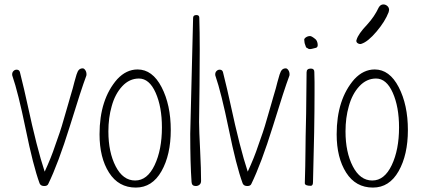

<svg xmlns="http://www.w3.org/2000/svg" viewBox="-20 -840 1911 868"><path d="M309 -441Q304 -423 297 -400Q290 -377 289 -372Q283 -350 271 -310Q258 -264 250 -241Q241 -217 229 -181Q212 -129 182 -64Q147 -169 104 -369Q91 -430 70 -514Q67 -525 55 -525Q47 -525 41 -519Q35 -513 35 -504Q35 -499 36 -497Q62 -422 96 -257Q130 -90 159 -11Q164 1 180 1Q194 1 198 -8Q243 -100 296 -270Q348 -439 370 -497Q371 -499 371 -504Q371 -515 365.5 -523Q360 -531 354 -531Q344 -531 337.5 -525Q331 -519 326 -503Q315 -466 309 -441Z M752 -252Q752 -140 710 -66Q668 8 594 8Q516 8 473 -59.5Q430 -127 430 -233Q430 -391 510 -482Q551 -526 602 -526Q669 -526 710.5 -446Q752 -366 752 -252ZM485 -360Q470 -308 470 -246Q470 -152 503 -88Q536 -24 591 -24Q646 -24 679 -93.5Q712 -163 712 -264Q712 -357 683.5 -421Q655 -485 608 -485Q565 -485 532.5 -450Q500 -415 485 -360Z M840 -235Q840 -102 846 -17Q847 1 865 1Q875 1 882 -5Q889 -11 889 -22Q889 -76 885 -155Q880 -253 880 -288Q880 -306 882 -452Q883 -525 883 -616Q883 -696 881 -760Q881 -772 868 -772Q853 -772 853 -759Q840 -239 840 -235Z M1227 -441Q1222 -423 1215 -400Q1208 -377 1207 -372Q1201 -350 1189 -310Q1176 -264 1168 -241Q1159 -217 1147 -181Q1130 -129 1100 -64Q1065 -169 1022 -369Q1009 -430 988 -514Q985 -525 973 -525Q965 -525 959 -519Q953 -513 953 -504Q953 -499 954 -497Q980 -422 1014 -257Q1048 -90 1077 -11Q1082 1 1098 1Q1112 1 1116 -8Q1161 -100 1214 -270Q1266 -439 1288 -497Q1289 -499 1289 -504Q1289 -515 1283.5 -523Q1278 -531 1272 -531Q1262 -531 1255.5 -525Q1249 -519 1244 -503Q1233 -466 1227 -441Z M1356 -656Q1356 -644 1363 -628Q1365 -623 1369 -623L1373 -620Q1377 -618 1382 -618Q1386 -618 1389 -619L1409 -624Q1418 -627 1416 -641.5Q1414 -656 1406 -663Q1389 -677 1382 -677Q1371 -677 1362 -670.5Q1353 -664 1356 -656ZM1360 -88Q1358 -22 1358 -12Q1358 0 1385 0Q1395 0 1395 -17Q1402 -262 1402 -421V-469Q1401 -490 1401 -515Q1401 -530 1385 -530Q1366 -530 1366 -513Q1366 -488 1364 -326Q1361 -204 1361 -160Q1361 -121 1360 -88Z M1640 -729Q1599 -686 1592 -660Q1591 -659 1591 -655Q1591 -649 1596.5 -645Q1602 -641 1608 -641Q1613 -641 1614 -642Q1643 -651 1682 -697Q1721 -743 1737 -785Q1739 -793 1739 -795Q1739 -806 1731 -813Q1723 -820 1713 -820Q1700 -820 1692 -806Q1673 -765 1640 -729ZM1824 -252Q1824 -140 1782 -66Q1740 8 1666 8Q1588 8 1545 -59.5Q1502 -127 1502 -233Q1502 -391 1582 -482Q1623 -526 1674 -526Q1741 -526 1782.5 -446Q1824 -366 1824 -252ZM1557 -360Q1542 -308 1542 -246Q1542 -152 1575 -88Q1608 -24 1663 -24Q1718 -24 1751 -93.5Q1784 -163 1784 -264Q1784 -357 1755.5 -421Q1727 -485 1680 -485Q1637 -485 1604.5 -450Q1572 -415 1557 -360Z"/></svg>

Font: Neythal
Style: Regular
Weight: 400
Designer: Tharique Azeez
Foundry: Tharique Azeez
Version: Version 0.44